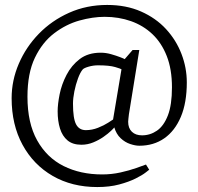

<svg xmlns="http://www.w3.org/2000/svg" viewBox="-20 -649 802 776"><path d="M373 107Q271 107 193 62Q115 17 71 -64Q27 -145 27 -252Q27 -324 56 -391.5Q85 -459 137 -512.5Q189 -566 259.5 -597.5Q330 -629 413 -629Q490 -629 550 -602.5Q610 -576 651 -531.5Q692 -487 713.5 -431Q735 -375 735 -316Q735 -234 711 -177Q687 -120 644 -90Q601 -60 543 -60Q527 -60 506 -67Q485 -74 467.5 -90.5Q450 -107 442 -134Q440 -131 428.5 -120Q417 -109 398.5 -96Q380 -83 357 -73.5Q334 -64 309 -64Q274 -64 253 -81.5Q232 -99 222.5 -129.5Q213 -160 213 -199Q213 -228 221 -268Q229 -308 249 -346.5Q269 -385 302.5 -410.5Q336 -436 387 -436Q408 -436 429 -430Q450 -424 465.5 -418Q481 -412 484 -410L516 -447H543L501 -187Q500 -178 499 -169.5Q498 -161 498 -157Q498 -131 513 -116.5Q528 -102 554 -102Q587 -102 614.5 -121Q642 -140 658.5 -182.5Q675 -225 675 -296Q675 -369 654 -422.5Q633 -476 596 -511Q559 -546 509.5 -563.5Q460 -581 403 -581Q355 -581 301 -566Q247 -551 199 -514.5Q151 -478 121 -415.5Q91 -353 91 -258Q91 -152 130 -82Q169 -12 237 22Q305 56 393 56Q431 56 467 48Q503 40 531 30Q559 20 570 16L583 37Q583 37 569 48Q555 59 528 72.5Q501 86 462 96.5Q423 107 373 107ZM327 -123Q352 -123 376 -132.5Q400 -142 417 -153Q434 -164 437 -166L471 -369Q469 -371 445.5 -378Q422 -385 376 -385Q357 -385 338 -379.5Q319 -374 314 -368Q304 -356 295 -331.5Q286 -307 280.5 -279.5Q275 -252 275 -230Q275 -170 287.5 -146.5Q300 -123 327 -123Z"/></svg>

Font: Faustina Light Light
Style: Regular
Weight: 300
Version: Version 1.200